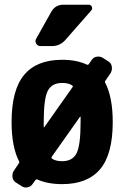

<svg xmlns="http://www.w3.org/2000/svg" viewBox="-20 -790 540 834"><path d="M250 -89.8Q294.9 -89.8 312.5 -124Q330.1 -158.2 330.1 -259.8V-282.2Q330.1 -285.2 327.1 -282.2L205.1 -109.4Q202.1 -106.4 205.1 -101.6Q220.7 -89.8 250 -89.8ZM169.9 -259.8V-238.3Q169.9 -235.4 172.9 -238.3L294.9 -411.1Q297.9 -414.1 294.9 -418Q279.3 -429.7 250 -429.7Q205.1 -429.7 187.5 -395.5Q169.9 -361.3 169.9 -259.8ZM436.5 -431.6Q469.7 -368.2 469.7 -259.8Q469.7 -120.1 415 -55.2Q360.4 9.8 250 9.8Q186.5 9.8 141.6 -10.7Q137.7 -11.7 134.8 -8.8L121.1 9.8Q113.3 21.5 98.6 23.9Q84 26.4 72.3 17.6L47.9 2Q36.1 -5.9 34.2 -21Q32.2 -36.1 40 -47.9L61.5 -80.1Q64.5 -83 63.5 -87.9Q30.3 -151.4 30.3 -259.8Q30.3 -399.4 85 -464.8Q139.6 -530.3 250 -530.3Q313.5 -530.3 358.4 -508.8Q362.3 -507.8 365.2 -510.7L378.9 -530.3Q386.7 -542 401.4 -543.9Q416 -545.9 427.7 -538.1L452.1 -522.5Q463.9 -514.6 465.8 -499.5Q467.8 -484.4 460 -471.7L438.5 -440.4Q434.6 -436.5 436.5 -431.6ZM254.9 -769.5H365.2Q375 -769.5 378.9 -760.7Q382.8 -752 376 -744.1L263.7 -616.2Q240.2 -589.8 205.1 -589.8H155.3Q143.6 -589.8 137.2 -600.6Q130.9 -611.3 136.7 -621.1L203.1 -739.3Q220.7 -769.5 254.9 -769.5Z"/></svg>

Font: Rounded-L Mgen+ 1mn bold
Style: Bold
Weight: 700
Designer: [Source Han Sans]
Ryoko NISHIZUKA  (kana & ideographs); Paul D. Hunt (Latin, Greek & Cyrillic); Wenlong ZHANG  (bopomofo
Version: Version 1.059.20150602